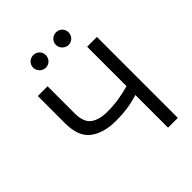

<svg xmlns="http://www.w3.org/2000/svg" viewBox="-253 -1076 1220 1220"><g transform="rotate(-45 357.0 -466.0)"><path d="M95.2 -484.4V-727.3H183.2V-484.4Q183.2 -403.4 224.8 -373.6Q266.3 -343.8 336.6 -343.8Q392.4 -343.8 441.8 -351.7Q491.1 -359.7 538.4 -373.2V-727.3H626.4V0H538.4V-293.3Q512.1 -285.5 487.6 -280Q463.1 -274.5 438.7 -271Q414.4 -267.4 389.4 -265.8Q364.3 -264.2 336.6 -264.2Q224.4 -264.2 159.4 -314.3Q95.2 -363.6 95.2 -484.4ZM463.1 -931.8Q475.5 -931.8 485.8 -927.6Q496.1 -923.3 503.7 -915.7Q511.4 -908 515.6 -897.7Q519.9 -887.4 519.9 -875Q519.9 -863.3 515.4 -852.8Q511 -842.3 503.4 -834.7Q495.7 -827.1 485.3 -822.6Q474.8 -818.2 463.1 -818.2Q452.1 -818.2 441.8 -823Q431.5 -827.8 423.5 -835.6Q415.5 -843.4 410.9 -853.7Q406.2 -864 406.2 -875Q406.2 -886.7 410.7 -897.2Q415.1 -907.7 422.8 -915.3Q430.4 -922.9 440.9 -927.4Q451.3 -931.8 463.1 -931.8ZM201.7 -875Q201.7 -886.7 206.1 -897.2Q210.6 -907.7 218.2 -915.3Q225.9 -922.9 236.3 -927.4Q246.8 -931.8 258.5 -931.8Q271 -931.8 281.2 -927.6Q291.5 -923.3 299.2 -915.7Q306.8 -908 311.1 -897.7Q315.3 -887.4 315.3 -875Q315.3 -863.3 310.9 -852.8Q306.5 -842.3 298.8 -834.7Q291.2 -827.1 280.7 -822.6Q270.2 -818.2 258.5 -818.2Q247.5 -818.2 237.2 -823Q226.9 -827.8 218.9 -835.6Q210.9 -843.4 206.3 -853.7Q201.7 -864 201.7 -875Z"/></g></svg>

Font: Inter P
Style: Regular
Weight: 400
Designer: Rasmus Andersson
Foundry: rsms
Version: Version 3.018;git-588b23468